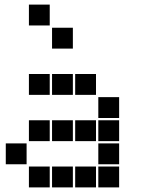

<svg xmlns="http://www.w3.org/2000/svg" viewBox="-20 -815 640 830"><path d="M106 -795Q105 -795 105 -795Q105 -795 105 -794V-706Q105 -705 105 -705Q105 -705 106 -705H194Q195 -705 195 -705Q195 -705 195 -706V-794Q195 -795 195 -795Q195 -795 194 -795ZM206 -695Q205 -695 205 -695Q205 -695 205 -694V-606Q205 -605 205 -605Q205 -605 206 -605H294Q295 -605 295 -605Q295 -605 295 -606V-694Q295 -695 295 -695Q295 -695 294 -695ZM106 -495Q105 -495 105 -495Q105 -495 105 -494V-406Q105 -405 105 -405Q105 -405 106 -405H194Q195 -405 195 -405Q195 -405 195 -406V-494Q195 -495 195 -495Q195 -495 194 -495ZM206 -495Q205 -495 205 -495Q205 -495 205 -494V-406Q205 -405 205 -405Q205 -405 206 -405H294Q295 -405 295 -405Q295 -405 295 -406V-494Q295 -495 295 -495Q295 -495 294 -495ZM306 -495Q305 -495 305 -495Q305 -495 305 -494V-406Q305 -405 305 -405Q305 -405 306 -405H394Q395 -405 395 -405Q395 -405 395 -406V-494Q395 -495 395 -495Q395 -495 394 -495ZM406 -395Q405 -395 405 -395Q405 -395 405 -394V-306Q405 -305 405 -305Q405 -305 406 -305H494Q495 -305 495 -305Q495 -305 495 -306V-394Q495 -395 495 -395Q495 -395 494 -395ZM106 -295Q105 -295 105 -295Q105 -295 105 -294V-206Q105 -205 105 -205Q105 -205 106 -205H194Q195 -205 195 -205Q195 -205 195 -206V-294Q195 -295 195 -295Q195 -295 194 -295ZM206 -295Q205 -295 205 -295Q205 -295 205 -294V-206Q205 -205 205 -205Q205 -205 206 -205H294Q295 -205 295 -205Q295 -205 295 -206V-294Q295 -295 295 -295Q295 -295 294 -295ZM306 -295Q305 -295 305 -295Q305 -295 305 -294V-206Q305 -205 305 -205Q305 -205 306 -205H394Q395 -205 395 -205Q395 -205 395 -206V-294Q395 -295 395 -295Q395 -295 394 -295ZM406 -295Q405 -295 405 -295Q405 -295 405 -294V-206Q405 -205 405 -205Q405 -205 406 -205H494Q495 -205 495 -205Q495 -205 495 -206V-294Q495 -295 495 -295Q495 -295 494 -295ZM6 -195Q5 -195 5 -195Q5 -195 5 -194V-106Q5 -105 5 -105Q5 -105 6 -105H94Q95 -105 95 -105Q95 -105 95 -106V-194Q95 -195 95 -195Q95 -195 94 -195ZM406 -195Q405 -195 405 -195Q405 -195 405 -194V-106Q405 -105 405 -105Q405 -105 406 -105H494Q495 -105 495 -105Q495 -105 495 -106V-194Q495 -195 495 -195Q495 -195 494 -195ZM106 -95Q105 -95 105 -95Q105 -95 105 -94V-6Q105 -5 105 -5Q105 -5 106 -5H194Q195 -5 195 -5Q195 -5 195 -6V-94Q195 -95 195 -95Q195 -95 194 -95ZM206 -95Q205 -95 205 -95Q205 -95 205 -94V-6Q205 -5 205 -5Q205 -5 206 -5H294Q295 -5 295 -5Q295 -5 295 -6V-94Q295 -95 295 -95Q295 -95 294 -95ZM306 -95Q305 -95 305 -95Q305 -95 305 -94V-6Q305 -5 305 -5Q305 -5 306 -5H394Q395 -5 395 -5Q395 -5 395 -6V-94Q395 -95 395 -95Q395 -95 394 -95ZM406 -95Q405 -95 405 -95Q405 -95 405 -94V-6Q405 -5 405 -5Q405 -5 406 -5H494Q495 -5 495 -5Q495 -5 495 -6V-94Q495 -95 495 -95Q495 -95 494 -95Z"/></svg>

Font: Doto Black
Style: Regular
Weight: 900
Version: Version 1.000